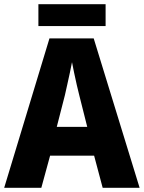

<svg xmlns="http://www.w3.org/2000/svg" viewBox="-20 -900 689 920"><path d="M472 0 431 -154H220L178 0H0L217 -716H429L649 0ZM360 -443Q355 -463 348 -492.5Q341 -522 335 -552Q329 -582 325 -602Q321 -581 315 -552.5Q309 -524 302.5 -495.5Q296 -467 291 -444L252 -292H398ZM486 -880V-775H164V-880Z"/></svg>

Font: Noto Sans Khmer SemiCondensed ExtraBold
Style: Regular
Weight: 800
Width: 4
Designer: Danh Hong and the Monotype Design Team
Foundry: Monotype Imaging Inc.
Version: Version 2.004